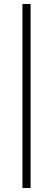

<svg xmlns="http://www.w3.org/2000/svg" viewBox="-20 -790 266 967"><path d="M93 -770H134V157H93Z"/></svg>

Font: KoHo Light
Style: Regular
Weight: 300
Version: Version 1.000; ttfautohint (v1.6)